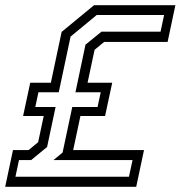

<svg xmlns="http://www.w3.org/2000/svg" viewBox="-57 -720 696 740"><path d="M-37 0 -7 -141.5H53L90 -172L111.5 -273H32L59.5 -401H139L180.5 -597L305.5 -700H619L589 -558.5H344.5L307.5 -528L280.5 -401H375.5L348 -273H253L225 -141.5H498L468 0ZM2.5 -38.8H440L453.8 -103H149L184.2 -132L221.5 -307.5H319L331.2 -364.5H233.8L272.5 -547.8L334.2 -598H561.8L575.5 -662.2H315.8L215 -579L169.5 -364.5H91.2L79 -307.5H157.2L124.5 -153.5L63 -103H16.2Z"/></svg>

Font: Tourney Thin
Style: Italic
Weight: 100
Italic angle: -12°
Designer: Tyler Finck
Foundry: Etcetera Type Co
Version: Version 1.015